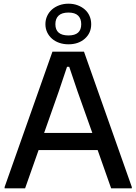

<svg xmlns="http://www.w3.org/2000/svg" viewBox="-20 -1020 739 1040"><path d="M5 -7 264 -740H435L694 -7V0H582L509 -207H189L116 0H5ZM480 -300 400 -525 355 -658H343L298 -524L219 -300ZM351 -780Q324 -780 301 -788Q278 -796 261.5 -810.5Q245 -825 235.5 -845Q226 -865 226 -889Q226 -913 235.5 -933.5Q245 -954 261.5 -968.5Q278 -983 301 -991.5Q324 -1000 351 -1000Q378 -1000 400.5 -991.5Q423 -983 439.5 -968.5Q456 -954 465 -933.5Q474 -913 474 -889Q474 -841 439.5 -810.5Q405 -780 351 -780ZM351 -828Q420 -828 420 -889Q420 -919 403 -935.5Q386 -952 351 -952Q315 -952 297.5 -935.5Q280 -919 280 -889Q280 -828 351 -828Z"/></svg>

Font: Encode Sans Normal
Style: Medium
Weight: 500
Designer: Pablo Impallari, Andres Torresi
Foundry: Pablo Impallari, Andres Torresi
Version: Version 1.000; ttfautohint (v1.00) -l 8 -r 50 -G 200 -x 14 -